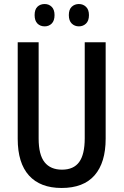

<svg xmlns="http://www.w3.org/2000/svg" viewBox="-20 -924 614 954"><path d="M505 -714V-235Q505 -116 450 -53Q395 10 286 10Q180 10 124 -52Q68 -114 68 -234V-714H172V-236Q172 -155 201.5 -118Q231 -81 288 -81Q346 -81 373.5 -119Q401 -157 401 -237V-714ZM152 -849Q152 -877 166 -890.5Q180 -904 202 -904Q223 -904 237 -890Q251 -876 251 -849Q251 -821 237 -807Q223 -793 202 -793Q180 -793 166 -807Q152 -821 152 -849ZM322 -849Q322 -877 336.5 -890.5Q351 -904 372 -904Q393 -904 407.5 -890Q422 -876 422 -849Q422 -821 407.5 -807Q393 -793 372 -793Q351 -793 336.5 -807Q322 -821 322 -849Z"/></svg>

Font: Avrile Sans Condensed Medium
Style: Regular
Weight: 500
Width: 3
Designer: Monotype Design Team
Foundry: Monotype Imaging Inc.
Version: Version 2.001;September 10, 2019;FontCreator 11.5.0.2425 64-